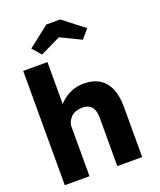

<svg xmlns="http://www.w3.org/2000/svg" viewBox="-170 -1062 975 1168"><g transform="rotate(-20 317.5 -478.5)"><path d="M44 -740H201V-423L169 -411Q180 -447 208.5 -476.5Q237 -506 277 -524Q317 -542 361 -542Q421 -542 462 -517.5Q503 -493 524 -444.5Q545 -396 545 -326V0H384V-313Q384 -345 375 -366Q366 -387 347.5 -397.5Q329 -408 302 -407Q281 -407 263 -400.5Q245 -394 232 -381.5Q219 -369 211.5 -353Q204 -337 204 -318V0H125Q97 0 77 0Q57 0 44 0ZM273 -957H363L499 -851L450 -794L318 -858L186 -794L137 -851Z"/></g></svg>

Font: Our Lexend
Style: Bold
Weight: 700
Designer: Bonnie Shaver-Troup, Thomas Jockin
Foundry: Lexend
Version: Version 1.007